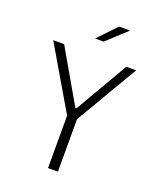

<svg xmlns="http://www.w3.org/2000/svg" viewBox="-168 -1045 956 1149"><g transform="rotate(20 310.0 -471.0)"><path d="M341.5 0V-334L574 -730H511.5L315.5 -393H310L115.5 -730H46L278.5 -334V0ZM278 -825 389 -941.5H459L332.5 -825Z"/></g></svg>

Font: Monaspace Neon ExtraLight
Style: Regular
Weight: 200
Designer: Riley Cran & the Lettermatic Team
Foundry: Lettermatic
Version: Version 1.200 (Monaspace Neon)